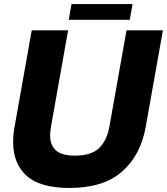

<svg xmlns="http://www.w3.org/2000/svg" viewBox="-20 -913 826 950"><path d="M45 -210Q45 -249 52 -285L137 -763H317L232 -285Q228 -257 228 -244Q228 -196 256 -169.5Q284 -143 352 -143Q433 -143 471 -181Q509 -219 521 -285L606 -763H786L701 -285Q676 -145 584 -64Q492 17 324 17Q179 17 112 -43Q45 -103 45 -210ZM622 -815H320L334 -893H636Z"/></svg>

Font: Open Sauce One Black Italic
Style: Regular
Weight: 900
Italic angle: -10°
Designer: Alfredo Marco Pradil
Foundry: Creative Sauce Fz LLC
Version: Version 1.477